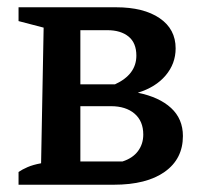

<svg xmlns="http://www.w3.org/2000/svg" viewBox="-20 -508 562 528"><path d="M31 0V-35Q41 -42 56 -48.5Q71 -55 93 -59L100 -432L31 -450V-488H299Q375 -488 419 -458Q463 -428 463 -375Q463 -333 435.5 -300.5Q408 -268 359 -253Q418 -241 450.5 -211Q483 -181 483 -134Q483 -71 433 -35.5Q383 0 293 0ZM201 -19 157 -64H317Q345 -73 359.5 -92.5Q374 -112 374 -138Q374 -175 350 -195.5Q326 -216 285 -216H192V-276H296Q355 -303 355 -355Q355 -390 333.5 -407.5Q312 -425 275 -425H157L201 -469Z"/></svg>

Font: Piazzolla 24pt SemiBold
Style: Regular
Weight: 600
Designer: Juan Pablo del Peral
Foundry: Huerta Tipografica
Version: Version 2.005